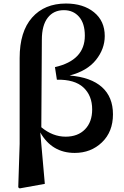

<svg xmlns="http://www.w3.org/2000/svg" viewBox="-20 -839 691 1073"><path d="M213.9 -617.2 210.9 -127.9Q274.4 -75.2 346.7 -75.2Q415 -75.2 455.1 -116.2Q495.1 -157.2 495.1 -227.5Q495.1 -304.7 446.3 -350.1Q397.5 -395.5 297.9 -393.6L287.1 -463.9Q454.1 -502 454.1 -639.6Q454.1 -708 421.9 -745.1Q389.6 -782.2 336.9 -782.2Q279.3 -782.2 246.6 -739.7Q213.9 -697.3 213.9 -617.2ZM89.8 -35.2V-514.6Q89.8 -662.1 159.2 -740.7Q228.5 -819.3 348.6 -819.3Q445.3 -819.3 505.4 -770.5Q565.4 -721.7 565.4 -637.7Q565.4 -565.4 516.1 -503.9Q466.8 -442.4 369.1 -417Q488.3 -407.2 549.8 -352.1Q611.3 -296.9 611.3 -200.2Q611.3 -102.5 549.8 -43.5Q488.3 15.6 397.5 15.6Q270.5 15.6 205.1 -98.6L230.5 188.5L89.8 213.9L82 208Z"/></svg>

Font: GenRyuMin TW TTF Bold
Style: Regular
Weight: 700
Version: Version 1.300